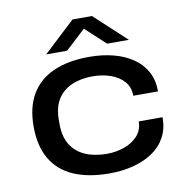

<svg xmlns="http://www.w3.org/2000/svg" viewBox="-82 -803 870 894"><g transform="rotate(-10 353.5 -356.0)"><path d="M365 12Q265 12 195.5 -18.5Q126 -49 90 -110.5Q54 -172 54 -264Q54 -355 90 -416Q126 -477 195.5 -508Q265 -539 365 -539Q426 -539 478.5 -525.5Q531 -512 570.5 -485Q610 -458 631.5 -418Q653 -378 653 -325H536Q536 -366 512 -393Q488 -420 449 -433.5Q410 -447 365 -447Q308 -447 265 -428Q222 -409 198.5 -371Q175 -333 175 -274V-254Q175 -195 199 -156.5Q223 -118 266.5 -99Q310 -80 369 -80Q413 -80 452 -94Q491 -108 515.5 -135.5Q540 -163 540 -203H653Q653 -149 631 -108.5Q609 -68 569.5 -41.5Q530 -15 478 -1.5Q426 12 365 12ZM170 -585 319 -724H411L561 -585H458L336 -698H391L269 -585Z"/></g></svg>

Font: Archivo Expanded Medium
Style: Regular
Weight: 500
Width: 7
Designer: Hector Gatti
Foundry: Omnibus-Type
Version: Version 2.001